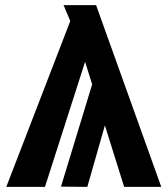

<svg xmlns="http://www.w3.org/2000/svg" viewBox="-20 -731 655 751"><path d="M4.6 0 254.9 -648.7 228.7 -710.8H355.9L610.8 0H465.6L390.3 -240.5L321.5 0L218.5 -1L340.5 -401L312.8 -489.2L155.9 0Z"/></svg>

Font: FiraCode Nerd Font
Style: Bold
Weight: 700
Designer: Carrois Corporate, Edenspiekermann AG, Nikita Prokopov
Foundry: Carrois Corporate, Edenspiekermann AG, Nikita Prokopov
Version: Version 6.002;Nerd Fonts 2.1.0